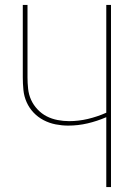

<svg xmlns="http://www.w3.org/2000/svg" viewBox="-20 -755 540 775"><path d="M409 0V-282Q372 -266 333.5 -257Q295 -248 255 -248Q230 -248 204.5 -253Q179 -258 156 -270Q133 -282 115.5 -300.5Q98 -319 87.5 -342.5Q77 -366 74.5 -392Q72 -418 72 -443V-735H91V-443Q91 -420 93.5 -396.5Q96 -373 105.5 -352Q115 -331 131.5 -313.5Q148 -296 168.5 -285.5Q189 -275 212.5 -270.5Q236 -266 259 -266Q297 -266 335 -275Q373 -284 409 -300V-735H428V0Z"/></svg>

Font: Zed Mono Thin
Style: Regular
Weight: 100
Monospace: yes
Designer: Belleve Invis
Foundry: Belleve Invis
Version: Version 1.0.0; ttfautohint (v1.8.4)